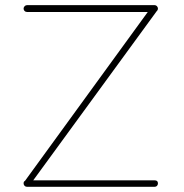

<svg xmlns="http://www.w3.org/2000/svg" viewBox="-20 -719 707 739"><path d="M548.8 -672.9H84Q78.1 -672.9 74.5 -676.8Q70.8 -680.7 70.8 -686Q70.8 -690.9 74.7 -695.1Q78.6 -699.2 84 -699.2H575.2Q580.6 -699.2 584.2 -695.1Q587.9 -690.9 587.9 -686Q587.9 -685.1 587.4 -683.3Q586.9 -681.6 586.9 -681.2L585.9 -679.2Q585.4 -678.2 583 -675.8L107.9 -24.9H575.2Q587.9 -24.9 587.9 -13.2Q587.9 -7.8 584.5 -3.9Q581.1 0 575.2 0H85H84Q78.1 0 74.5 -3.9Q70.8 -7.8 70.8 -13.2Q70.8 -20.5 76.2 -22.9Z"/></svg>

Font: Quicksand
Style: Light
Weight: 300
Designer: Andrew Paglinawan
Foundry: Andrew Paglinawan
Version: 1.002